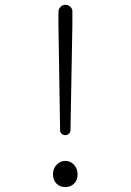

<svg xmlns="http://www.w3.org/2000/svg" viewBox="-20 -762 540 794"><path d="M228.5 -223.6 221.7 -659.2V-712.9Q221.7 -724.6 230 -733.4Q238.3 -742.2 250.5 -742.2Q262.7 -742.2 271.5 -733.4Q280.3 -724.6 279.3 -712.9V-659.2L271.5 -223.6Q271.5 -214.8 265.1 -209Q258.8 -203.1 250 -203.1Q241.2 -203.1 234.9 -209Q228.5 -214.8 228.5 -223.6ZM199.2 -41Q199.2 -65.4 214.4 -81.1Q229.5 -96.7 250 -96.7Q270.5 -96.7 285.6 -81.1Q300.8 -65.4 300.8 -41Q300.8 -16.6 286.1 -2.4Q271.5 11.7 250 11.7Q228.5 11.7 213.9 -2.4Q199.2 -16.6 199.2 -41Z"/></svg>

Font: Gen Jyuu Gothic L Monospace Light
Style: Regular
Weight: 300
Designer: [Source Han Sans]
Ryoko NISHIZUKA  (kana & ideographs); Paul D. Hunt (Latin, Greek & Cyrillic); Wenlong ZHANG  (bopomofo
Version: Version 1.002.20150607